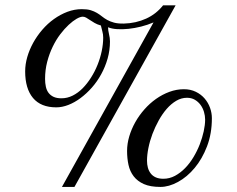

<svg xmlns="http://www.w3.org/2000/svg" viewBox="-20 -700 905 734"><path d="M374.5 -556.2Q374.5 -568.8 371.3 -579.8Q368.2 -590.8 365.7 -602.5Q351.6 -606.4 341.6 -612.3Q331.5 -618.2 323.7 -623.5Q315.9 -628.9 309.3 -632.6Q302.7 -636.2 296.4 -636.2Q287.1 -636.2 272.9 -628.2Q258.8 -620.1 242.7 -605.2Q226.6 -590.3 210.4 -569.1Q194.3 -547.9 181.4 -521.2Q168.5 -494.6 160.4 -463.6Q152.3 -432.6 152.3 -398.4Q152.3 -382.3 155.3 -368.7Q158.2 -355 165.5 -345.2Q172.9 -335.4 184.8 -329.8Q196.8 -324.2 214.8 -324.2Q237.3 -324.2 257.8 -334.5Q278.3 -344.7 295.9 -362.5Q313.5 -380.4 328.1 -403.6Q342.8 -426.8 353 -452.4Q363.3 -478 368.9 -504.9Q374.5 -531.7 374.5 -556.2ZM764.2 -242.7Q764.2 -257.3 759.8 -272.2Q755.4 -287.1 746.6 -299.1Q737.8 -311 724.9 -318.6Q711.9 -326.2 694.8 -326.2Q673.3 -326.2 653.8 -314.7Q634.3 -303.2 617.4 -283.9Q600.6 -264.6 586.7 -239.5Q572.8 -214.4 562.7 -187.7Q552.7 -161.1 547.4 -134.5Q542 -107.9 542 -85.4Q542 -71.3 545.4 -58.8Q548.8 -46.4 556.2 -36.9Q563.5 -27.3 575.4 -22Q587.4 -16.6 604.5 -16.6Q627.9 -16.6 648.9 -27.8Q669.9 -39.1 687.7 -57.4Q705.6 -75.7 719.7 -99.4Q733.9 -123 743.7 -148.2Q753.4 -173.3 758.8 -198Q764.2 -222.7 764.2 -242.7ZM264.6 14.6H216.8L566.9 -614.3Q543.9 -604.5 519.5 -598.4Q495.1 -592.3 471.9 -589.8Q448.7 -587.4 428.2 -588.6Q407.7 -589.8 393.1 -595.7Q393.1 -584.5 396.7 -569.6Q400.4 -554.7 400.4 -542Q400.4 -507.8 391.4 -476.1Q382.3 -444.3 366.9 -416.3Q351.6 -388.2 331.1 -365Q310.5 -341.8 287.8 -325Q265.1 -308.1 241.2 -298.8Q217.3 -289.6 195.3 -289.6Q136.2 -289.6 106.2 -325.4Q76.2 -361.3 76.2 -427.2Q76.2 -454.1 84.2 -481.9Q92.3 -509.8 106.9 -536.4Q121.6 -563 141.8 -586.4Q162.1 -609.9 186.3 -627.2Q210.4 -644.5 237.5 -654.8Q264.6 -665 293 -665Q313.5 -665 326.9 -660.9Q340.3 -656.7 350.6 -650.6Q360.8 -644.5 369.9 -637.2Q378.9 -629.9 389.9 -623.8Q400.9 -617.7 416 -613.5Q431.2 -609.4 453.6 -609.9Q476.1 -610.4 497.8 -615.2Q519.5 -620.1 538.8 -628.9Q558.1 -637.7 574.5 -650.6Q590.8 -663.6 603.5 -679.7H651.4ZM790 -248Q790 -189 771.5 -140.6Q752.9 -92.3 724.1 -57.9Q695.3 -23.4 660.4 -4.4Q625.5 14.6 593.3 14.6Q554.7 14.6 530 3.7Q505.4 -7.3 491 -26.1Q476.6 -44.9 471.2 -69.8Q465.8 -94.7 465.8 -123Q465.8 -150.4 474.1 -178.5Q482.4 -206.5 497.1 -232.7Q511.7 -258.8 532 -281.7Q552.2 -304.7 576.4 -321.8Q600.6 -338.9 627.7 -348.9Q654.8 -358.9 683.1 -358.9Q708.5 -358.9 728.5 -349.1Q748.5 -339.4 762.2 -323.5Q775.9 -307.6 783 -287.8Q790 -268.1 790 -248Z"/></svg>

Font: Doulos SIL APac
Style: Regular
Weight: 400
Designer: Walt Agee, Victor Gaultney, Peter Martin, Debbi Hosken, Becca Hirsbrunner
Foundry: SIL International
Version: Version 5.000